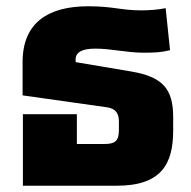

<svg xmlns="http://www.w3.org/2000/svg" viewBox="-20 -592 610 612"><path d="M53 0H352C495 0 532 -70 532 -176V-219C532 -308 499 -347 399 -364L221 -394V-402C221 -426 242 -437 284 -437C335 -437 384 -424 439 -424C472 -424 494 -425 522 -432L508 -566C483 -561 457 -559 430 -559C365 -559 342 -572 261 -572C135 -572 52 -521 52 -394V-288L321 -250C349 -246 359 -230 359 -205V-178C359 -144 348 -133 313 -133H225V-228H53Z"/></svg>

Font: Noto Sans Thai Looped SemiCondensed Black
Style: Regular
Weight: 900
Width: 4
Designer: Sasikarn Vongin, Ben Mitchell
Foundry: The Fontpad Ltd
Version: Version 1.001